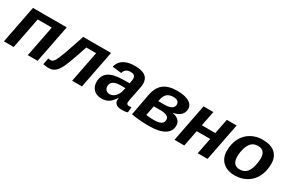

<svg xmlns="http://www.w3.org/2000/svg" viewBox="77 -1431 3453 2333"><g transform="rotate(30 1804.0 -264.0)"><path d="M593.3 -528.3 490.2 0H352.5L437.5 -435.5H239.7L154.8 0H17.1L120.1 -528.3Z M974.6 0 1059.6 -435.5H921.4Q891.6 -345.7 868.2 -277.8Q844.7 -210 824.5 -160.4Q804.2 -110.8 785.2 -78.1Q766.1 -45.4 745.4 -25.9Q724.6 -6.3 700 1.7Q675.3 9.8 643.6 9.8Q625 9.8 601.6 6.3Q578.1 2.9 570.8 1L588.4 -89.8Q604.5 -85.4 620.1 -85.4Q634.3 -85.4 646 -91.6Q657.7 -97.7 669.7 -114.7Q681.6 -131.8 695.3 -162.6Q709 -193.4 727.1 -242.4Q745.1 -291.5 768.8 -361.8Q792.5 -432.1 824.7 -528.3H1215.3L1112.3 0Z M1668.5 4.9Q1619.6 4.9 1593.3 -15.6Q1566.9 -36.1 1566.9 -69.8Q1566.9 -87.9 1569.3 -101.1H1566.4Q1525.4 -37.6 1485.4 -13.9Q1445.3 9.8 1387.7 9.8Q1319.3 9.8 1278.6 -31Q1237.8 -71.8 1237.8 -135.7Q1237.8 -226.1 1300 -272.2Q1362.3 -318.4 1502 -320.8L1595.2 -322.3Q1605.5 -368.7 1605.5 -386.2Q1605.5 -448.7 1543.5 -448.7Q1497.6 -448.7 1475.1 -430.9Q1452.6 -413.1 1444.3 -379.4L1315.9 -394.5Q1332.5 -464.8 1390.9 -501.5Q1449.2 -538.1 1545.9 -538.1Q1647 -538.1 1694.1 -502.4Q1741.2 -466.8 1741.2 -394Q1741.2 -376 1729.5 -317.4L1694.8 -145Q1690.9 -123 1690.9 -109.9Q1690.9 -98.1 1695.8 -91.8Q1700.7 -85.4 1707 -82.5Q1713.4 -79.6 1719.7 -78.9Q1726.1 -78.1 1729.5 -78.1Q1744.1 -78.1 1759.8 -81.5L1752.9 -5.9Q1732.4 2 1711.4 3.4Q1690.4 4.9 1668.5 4.9ZM1580.1 -245.6H1501Q1443.8 -244.6 1410.9 -222.2Q1377.9 -199.7 1377.9 -158.7Q1377.9 -124.5 1397.2 -105.2Q1416.5 -85.9 1449.2 -85.9Q1489.7 -85.9 1522.9 -117.4Q1556.2 -148.9 1569.3 -200.7Z M2367.7 -406.7Q2367.7 -355 2331.8 -320.3Q2295.9 -285.6 2231 -274.4L2230.5 -271Q2282.7 -263.2 2313.5 -233.4Q2344.2 -203.6 2344.2 -159.2Q2344.2 -77.6 2270.3 -33.9Q2196.3 9.8 2059.1 9.8Q1928.2 9.8 1808.1 -10.3L1864.7 -312.5Q1886.2 -427.2 1953.4 -480.2Q2020.5 -533.2 2145.5 -533.2Q2250 -533.2 2308.8 -500Q2367.7 -466.8 2367.7 -406.7ZM1962.9 -90.3Q2023.9 -82.5 2066.4 -82.5Q2136.2 -82.5 2169.9 -101.1Q2203.6 -119.6 2203.6 -161.1Q2203.6 -226.6 2082 -226.6H1989.3ZM2091.3 -308.6Q2154.3 -308.6 2187.7 -328.1Q2221.2 -347.7 2221.2 -383.3Q2221.2 -444.8 2139.2 -444.8Q2082 -444.8 2051 -415.8Q2020 -386.7 2009.3 -331.1L2004.9 -308.6Z M2650.9 -528.3 2609.9 -319.3H2798.8L2839.8 -528.3H2977.5L2874.5 0H2736.8L2780.8 -226.1H2591.8L2547.9 0H2410.2L2513.2 -528.3Z M3575.7 -333.5Q3575.7 -232.4 3535.9 -153.8Q3496.1 -75.2 3423.1 -32.7Q3350.1 9.8 3258.3 9.8Q3151.9 9.8 3089.8 -47.6Q3027.8 -105 3027.8 -204.6Q3027.8 -302.7 3066.7 -378.4Q3105.5 -454.1 3177.2 -495.8Q3249 -537.6 3340.8 -537.6Q3455.6 -537.6 3515.6 -484.1Q3575.7 -430.7 3575.7 -333.5ZM3432.1 -323.2Q3432.1 -443.8 3330.6 -443.8Q3274.9 -443.8 3241.9 -414.6Q3209 -385.3 3190.4 -325.4Q3171.9 -265.6 3171.9 -210.4Q3171.9 -84 3273.4 -84Q3328.1 -84 3360.1 -111.6Q3392.1 -139.2 3410.4 -195.3Q3428.7 -251.5 3432.1 -323.2Z"/></g></svg>

Font: Liberation Sans
Style: Bold Italic
Weight: 700
Italic angle: -12°
Designer: Steve Matteson
Foundry: Ascender Corporation
Version: Version 2.1.5